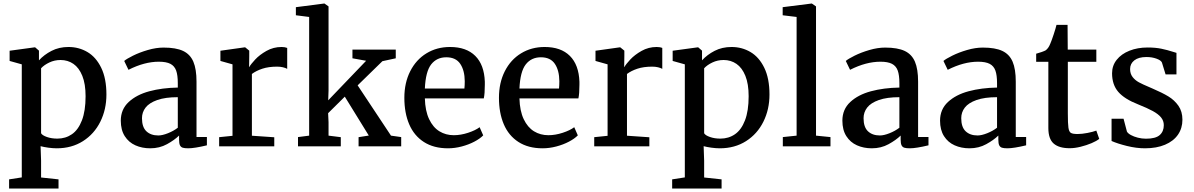

<svg xmlns="http://www.w3.org/2000/svg" viewBox="-20 -840 6851 1102"><path d="M212.9 -1 215.8 82V178.7L315.9 189.5V242.2H32.2V189.5L105 178.2V-470.7L35.2 -490.2V-548.8L179.2 -568.4H181.6L203.6 -549.3V-493.7Q232.9 -525.9 275.9 -548.1Q318.8 -570.3 373 -570.3Q432.6 -570.3 481.9 -541.3Q531.2 -512.2 561 -450.9Q590.8 -389.6 590.8 -297.4Q590.8 -211.9 555.9 -141.6Q521 -71.3 456.3 -30Q391.6 11.2 305.7 11.2Q283.7 11.2 257.3 7.6Q231 3.9 212.9 -1ZM215.8 -75.2Q222.7 -63 249.3 -53.7Q275.9 -44.4 309.1 -44.4Q356.4 -44.4 392.8 -69.6Q429.2 -94.7 450.2 -149.2Q471.2 -203.6 471.2 -287.6Q471.2 -358.4 452.4 -404.8Q433.6 -451.2 401.4 -473.4Q369.1 -495.6 327.6 -495.6Q293 -495.6 263.2 -481.4Q233.4 -467.3 215.8 -448.2Z M1000.5 -362.8Q1000.5 -408.7 991 -435.1Q981.4 -461.4 958 -473.6Q934.6 -485.8 891.6 -485.8Q809.1 -485.8 717.8 -439.5H717.3L692.9 -490.2Q706.1 -502 743.4 -520.5Q780.8 -539.1 828.4 -553Q876 -566.9 918.9 -566.9Q990.2 -566.9 1031 -547.6Q1071.8 -528.3 1089.8 -485.8Q1107.9 -443.4 1107.9 -371.1V-53.7H1167.5V-5.9Q1096.2 11.2 1060.1 11.2Q1039.6 11.2 1028.8 7.8Q1018.1 4.4 1012.9 -6.1Q1007.8 -16.6 1007.8 -38.6V-62Q981.4 -36.1 938.5 -12.5Q895.5 11.2 842.3 11.2Q795.4 11.2 757.1 -5.9Q718.8 -22.9 696 -58.6Q673.3 -94.2 673.3 -147.5Q673.3 -212.4 718.5 -254.4Q763.7 -296.4 837.2 -316.2Q910.6 -335.9 1000.5 -337.4ZM1000.5 -282.2Q928.7 -282.2 882.6 -265.9Q836.4 -249.5 815.7 -222.7Q794.9 -195.8 794.9 -161.6Q794.9 -110.4 820.3 -86.4Q845.7 -62.5 888.7 -62.5Q911.6 -62.5 944.1 -75.4Q976.6 -88.4 1000.5 -106.9Z M1314.5 -60.5V-470.7L1245.1 -490.2V-548.8L1384.8 -568.4H1387.2L1410.6 -549.3V-518.6L1409.7 -455.1H1410.6Q1419.4 -471.2 1444.6 -498.3Q1469.7 -525.4 1509.5 -547.9Q1549.3 -570.3 1596.2 -570.3Q1615.2 -570.3 1628.4 -564.9V-444.8Q1619.1 -450.2 1603.8 -453.9Q1588.4 -457.5 1570.8 -457.5Q1521.5 -457.5 1485.6 -445.6Q1449.7 -433.6 1425.8 -415.5V-61L1554.2 -52.2V0H1237.8V-52.7Z M1754.4 -61.5V-742.7L1678.2 -752.4V-798.8L1840.8 -819.8H1842.3L1865.7 -803.2V-319.8L1863.8 -264.2L2081.5 -491.2L2002.9 -505.4V-555.2H2251.5V-505.4L2174.8 -488.8L2032.7 -350.1L2224.1 -61.5L2282.7 -53.2V0H2038.1V-52.7L2096.7 -62L1959 -285.2L1863.3 -190.4L1865.7 -138.7V-61.5L1936 -52.7V0H1690.4V-53.2Z M2563 -570.3Q2656.7 -570.3 2708 -519Q2759.3 -467.8 2762.7 -371.1V-353.5Q2762.7 -302.2 2756.8 -275.4H2418.5Q2420.4 -203.6 2442.9 -156.2Q2465.3 -108.9 2502 -86.4Q2538.6 -64 2584.5 -64Q2624.5 -64 2666.7 -77.9Q2709 -91.8 2732.9 -109.9L2753.4 -63Q2734.9 -43.9 2702.4 -26.9Q2669.9 -9.8 2630.1 0.7Q2590.3 11.2 2551.3 11.2Q2469.2 11.2 2412.8 -25.1Q2356.4 -61.5 2328.6 -126.7Q2300.8 -191.9 2300.8 -278.8Q2300.8 -364.7 2334.5 -431.2Q2368.2 -497.6 2427.7 -533.9Q2487.3 -570.3 2563 -570.3ZM2645.5 -332Q2647.5 -349.6 2647.5 -374Q2647 -436 2621.6 -473.6Q2596.2 -511.2 2541.5 -511.2Q2486.8 -511.2 2454.8 -470.5Q2422.9 -429.7 2418.5 -332Z M3106 -570.3Q3199.7 -570.3 3251 -519Q3302.2 -467.8 3305.7 -371.1V-353.5Q3305.7 -302.2 3299.8 -275.4H2961.4Q2963.4 -203.6 2985.8 -156.2Q3008.3 -108.9 3044.9 -86.4Q3081.5 -64 3127.4 -64Q3167.5 -64 3209.7 -77.9Q3252 -91.8 3275.9 -109.9L3296.4 -63Q3277.8 -43.9 3245.4 -26.9Q3212.9 -9.8 3173.1 0.7Q3133.3 11.2 3094.2 11.2Q3012.2 11.2 2955.8 -25.1Q2899.4 -61.5 2871.6 -126.7Q2843.8 -191.9 2843.8 -278.8Q2843.8 -364.7 2877.4 -431.2Q2911.1 -497.6 2970.7 -533.9Q3030.3 -570.3 3106 -570.3ZM3188.5 -332Q3190.4 -349.6 3190.4 -374Q3189.9 -436 3164.6 -473.6Q3139.2 -511.2 3084.5 -511.2Q3029.8 -511.2 2997.8 -470.5Q2965.8 -429.7 2961.4 -332Z M3467.3 -60.5V-470.7L3397.9 -490.2V-548.8L3537.6 -568.4H3540L3563.5 -549.3V-518.6L3562.5 -455.1H3563.5Q3572.3 -471.2 3597.4 -498.3Q3622.6 -525.4 3662.4 -547.9Q3702.1 -570.3 3749 -570.3Q3768.1 -570.3 3781.2 -564.9V-444.8Q3772 -450.2 3756.6 -453.9Q3741.2 -457.5 3723.6 -457.5Q3674.3 -457.5 3638.4 -445.6Q3602.5 -433.6 3578.6 -415.5V-61L3707 -52.2V0H3390.6V-52.7Z M4018.6 -1 4021.5 82V178.7L4121.6 189.5V242.2H3837.9V189.5L3910.6 178.2V-470.7L3840.8 -490.2V-548.8L3984.9 -568.4H3987.3L4009.3 -549.3V-493.7Q4038.6 -525.9 4081.5 -548.1Q4124.5 -570.3 4178.7 -570.3Q4238.3 -570.3 4287.6 -541.3Q4336.9 -512.2 4366.7 -450.9Q4396.5 -389.6 4396.5 -297.4Q4396.5 -211.9 4361.6 -141.6Q4326.7 -71.3 4262 -30Q4197.3 11.2 4111.3 11.2Q4089.4 11.2 4063 7.6Q4036.6 3.9 4018.6 -1ZM4021.5 -75.2Q4028.3 -63 4054.9 -53.7Q4081.5 -44.4 4114.7 -44.4Q4162.1 -44.4 4198.5 -69.6Q4234.9 -94.7 4255.9 -149.2Q4276.9 -203.6 4276.9 -287.6Q4276.9 -358.4 4258.1 -404.8Q4239.3 -451.2 4207 -473.4Q4174.8 -495.6 4133.3 -495.6Q4098.6 -495.6 4068.8 -481.4Q4039.1 -467.3 4021.5 -448.2Z M4552.2 -61.5V-742.7L4472.2 -752.4V-798.8L4638.7 -819.8H4639.6L4663.6 -803.2V-61.5L4746.6 -53.2V0H4473.1V-53.2Z M5142.1 -362.8Q5142.1 -408.7 5132.6 -435.1Q5123 -461.4 5099.6 -473.6Q5076.2 -485.8 5033.2 -485.8Q4950.7 -485.8 4859.4 -439.5H4858.9L4834.5 -490.2Q4847.7 -502 4885 -520.5Q4922.4 -539.1 4970 -553Q5017.6 -566.9 5060.5 -566.9Q5131.8 -566.9 5172.6 -547.6Q5213.4 -528.3 5231.4 -485.8Q5249.5 -443.4 5249.5 -371.1V-53.7H5309.1V-5.9Q5237.8 11.2 5201.7 11.2Q5181.2 11.2 5170.4 7.8Q5159.7 4.4 5154.5 -6.1Q5149.4 -16.6 5149.4 -38.6V-62Q5123 -36.1 5080.1 -12.5Q5037.1 11.2 4983.9 11.2Q4937 11.2 4898.7 -5.9Q4860.4 -22.9 4837.6 -58.6Q4814.9 -94.2 4814.9 -147.5Q4814.9 -212.4 4860.1 -254.4Q4905.3 -296.4 4978.8 -316.2Q5052.2 -335.9 5142.1 -337.4ZM5142.1 -282.2Q5070.3 -282.2 5024.2 -265.9Q4978 -249.5 4957.3 -222.7Q4936.5 -195.8 4936.5 -161.6Q4936.5 -110.4 4961.9 -86.4Q4987.3 -62.5 5030.3 -62.5Q5053.2 -62.5 5085.7 -75.4Q5118.2 -88.4 5142.1 -106.9Z M5702.6 -362.8Q5702.6 -408.7 5693.1 -435.1Q5683.6 -461.4 5660.2 -473.6Q5636.7 -485.8 5593.8 -485.8Q5511.2 -485.8 5419.9 -439.5H5419.4L5395 -490.2Q5408.2 -502 5445.6 -520.5Q5482.9 -539.1 5530.5 -553Q5578.1 -566.9 5621.1 -566.9Q5692.4 -566.9 5733.2 -547.6Q5773.9 -528.3 5792 -485.8Q5810.1 -443.4 5810.1 -371.1V-53.7H5869.6V-5.9Q5798.3 11.2 5762.2 11.2Q5741.7 11.2 5731 7.8Q5720.2 4.4 5715.1 -6.1Q5710 -16.6 5710 -38.6V-62Q5683.6 -36.1 5640.6 -12.5Q5597.7 11.2 5544.4 11.2Q5497.6 11.2 5459.2 -5.9Q5420.9 -22.9 5398.2 -58.6Q5375.5 -94.2 5375.5 -147.5Q5375.5 -212.4 5420.7 -254.4Q5465.8 -296.4 5539.3 -316.2Q5612.8 -335.9 5702.6 -337.4ZM5702.6 -282.2Q5630.9 -282.2 5584.7 -265.9Q5538.6 -249.5 5517.8 -222.7Q5497.1 -195.8 5497.1 -161.6Q5497.1 -110.4 5522.5 -86.4Q5547.9 -62.5 5590.8 -62.5Q5613.8 -62.5 5646.2 -75.4Q5678.7 -88.4 5702.6 -106.9Z M5927.2 -485.4V-531.7Q5940.9 -535.2 5958.7 -541.5Q5976.6 -547.9 5981.9 -551.3Q5998 -563 6008.3 -589.4Q6015.6 -606 6027.6 -642.3Q6039.6 -678.7 6043.9 -697.3H6107.4L6108.4 -555.2H6272.5V-485.4H6108.9V-189.9Q6108.9 -130.4 6112.3 -107.2Q6115.7 -84 6126.2 -77.4Q6136.7 -70.8 6164.6 -70.8H6165Q6190.4 -70.8 6222.4 -77.1Q6254.4 -83.5 6272 -90.3H6272.5L6289.1 -43Q6274.4 -30.8 6245.1 -18.3Q6215.8 -5.9 6182.1 2.4Q6148.4 10.7 6120.1 10.7H6119.1Q6058.6 10.7 6027.8 -15.9Q5997.1 -42.5 5997.1 -105V-485.4Z M6428.7 -158.7 6448.2 -84.5Q6454.1 -74.2 6470.9 -64.9Q6487.8 -55.7 6510.7 -49.8Q6533.7 -43.9 6557.6 -43.9Q6612.8 -43.9 6636.2 -64.7Q6659.7 -85.4 6659.7 -121.6Q6659.7 -147 6643.8 -166.3Q6627.9 -185.5 6596.7 -202.6Q6565.4 -219.7 6511.7 -241.2Q6434.1 -271.5 6398.4 -312.7Q6362.8 -354 6362.8 -419.4Q6362.8 -463.4 6389.4 -496.8Q6416 -530.3 6462.4 -548.8Q6508.8 -567.4 6566.9 -567.4Q6611.8 -567.4 6646 -560.3Q6680.2 -553.2 6714.8 -542L6732.4 -536.6V-413.1H6669.9L6648.9 -481.4Q6643.1 -494.1 6617.4 -503.4Q6591.8 -512.7 6560.1 -512.7Q6515.1 -512.7 6490.7 -493.7Q6466.3 -474.6 6466.3 -443.8Q6466.3 -416.5 6480.7 -397.9Q6495.1 -379.4 6516.6 -367.7Q6538.1 -356 6576.7 -339.8L6595.7 -331.5Q6651.4 -307.6 6686 -286.6Q6720.7 -265.6 6743.7 -232.9Q6766.6 -200.2 6766.6 -152.8Q6766.6 -104 6741 -66.9Q6715.3 -29.8 6666.7 -9.3Q6618.2 11.2 6551.8 11.2Q6502 11.2 6447.3 -2.4Q6392.6 -16.1 6359.9 -30.8V-158.7Z"/></svg>

Font: Merriweather
Style: Regular
Weight: 400
Designer: Eben Sorkin
Foundry: Eben Sorkin
Version: Version 1.584; ttfautohint (v1.6)